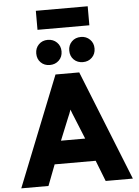

<svg xmlns="http://www.w3.org/2000/svg" viewBox="-69 -1165 880 1217"><g transform="rotate(-5 371.0 -556.5)"><path d="M16 0 295 -700H446L726 0H553L501 -133H240L189 0ZM293 -279H447L390 -419Q385.5 -429.5 379.8 -443.8Q374 -458 370 -470Q366.5 -458 360.5 -443.8Q354.5 -429.5 350 -419ZM476 -763Q440 -763 417.5 -785.5Q395 -808 395 -843Q395 -877.5 417.5 -900.2Q440 -923 476 -923Q510 -923 533 -900.2Q556 -877.5 556 -843Q556 -808 533 -785.5Q510 -763 476 -763ZM265 -763Q230 -763 207.5 -785.5Q185 -808 185 -843Q185 -877.5 207.5 -900.2Q230 -923 265 -923Q299.5 -923 322.8 -900.2Q346 -877.5 346 -843Q346 -808 322.8 -785.5Q299.5 -763 265 -763ZM206 -992V-1113H536V-992Z"/></g></svg>

Font: Overpass Black
Style: Regular
Weight: 900
Designer: Delve Withrington, Dave Bailey, Thomas Jockin
Foundry: Delve Fonts LLC
Version: Version 4.000; ttfautohint (v1.8.3)